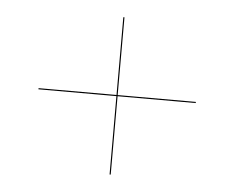

<svg xmlns="http://www.w3.org/2000/svg" viewBox="-39 -634 607 498"><g transform="rotate(5 265.0 -385.0)"><path d="M263 -180.5V-384.5H60V-387.5H263V-590H266V-387.5H469.5V-384.5H266V-180.5Z"/></g></svg>

Font: Bodoni* 72pt Medium
Style: Regular
Weight: 500
Version: Version 2.3